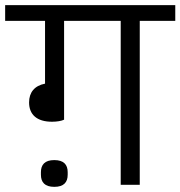

<svg xmlns="http://www.w3.org/2000/svg" viewBox="-40 -718 701 746"><path d="M171 8C208 8 223 -10 223 -39V-49C223 -78 208 -96 171 -96C134 -96 119 -78 119 -49V-39C119 -10 134 8 171 8ZM162 -245C181 -245 199 -248 209 -253V-637H429V0H503V-637H641V-698H-20V-637H135V-393C94 -385 73 -359 73 -320C73 -273 103 -245 162 -245Z"/></svg>

Font: IBM Plex Devanagari
Style: Regular
Weight: 400
Designer: Mike Abbink, Paul van der Laan, Pieter van Rosmalen, Erin McLaughlin
Foundry: Bold Monday
Version: Version 1.0